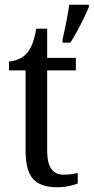

<svg xmlns="http://www.w3.org/2000/svg" viewBox="-20 -780 395 810"><path d="M221 10Q152 10 120 -24.5Q88 -59 88 -145V-483H18V-520Q37 -522 57 -530Q77 -538 92 -554Q107 -571 116.5 -595.5Q126 -620 133 -659H179V-536H300V-483H179V-143Q179 -91 197 -67Q215 -43 247 -43Q265 -43 279.5 -45Q294 -47 308 -50V-6Q295 0 270.5 5Q246 10 221 10ZM244 -613Q249 -635 254 -660Q259 -685 264 -710.5Q269 -736 272 -760H355V-750Q346 -729 333 -702Q320 -675 305 -648Q290 -621 277 -600H244Z"/></svg>

Font: Noto Serif Thai SemiCondensed
Style: Regular
Weight: 400
Width: 4
Designer: Monotype Design Team
Foundry: Monotype Imaging Inc.
Version: Version 2.002